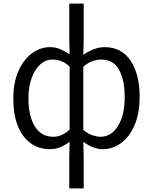

<svg xmlns="http://www.w3.org/2000/svg" viewBox="-20 -816 851 1067"><path d="M365 231V52L367 -29Q345 -11 317.5 1Q290 13 258 13Q165 13 109.5 -60.5Q54 -134 54 -269Q54 -357 82 -420.5Q110 -484 156.5 -519Q203 -554 258 -554Q290 -554 316 -542.5Q342 -531 367 -514L365 -593V-796H445V-593L443 -511Q469 -530 500 -542Q531 -554 561 -554Q656 -554 706 -478.5Q756 -403 756 -278Q756 -186 728 -121Q700 -56 653.5 -21.5Q607 13 552 13Q498 13 443 -28L445 52V231ZM275 -56Q300 -56 321.5 -65Q343 -74 367 -96V-446Q343 -468 319.5 -476.5Q296 -485 271 -485Q233 -485 203 -457.5Q173 -430 155.5 -381.5Q138 -333 138 -270Q138 -170 174 -113Q210 -56 275 -56ZM539 -56Q598 -56 635.5 -115.5Q673 -175 673 -277Q673 -370 642 -427.5Q611 -485 542 -485Q520 -485 494.5 -476.5Q469 -468 443 -445V-94Q469 -72 494.5 -64Q520 -56 539 -56Z"/></svg>

Font: Source Han Sans SC Normal
Style: Regular
Weight: 350
Designer: Ryoko NISHIZUKA 西塚涼子 (kana, bopomofo & ideographs); Paul D. Hunt (Latin, Greek & Cyrillic); Sandoll Communications 산돌커뮤니
Foundry: Adobe
Version: Version 2.004;hotconv 1.0.118;makeotfexe 2.5.65603